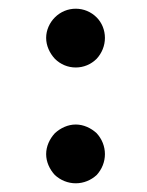

<svg xmlns="http://www.w3.org/2000/svg" viewBox="-20 -514 338 441"><path d="M221 -427C221 -445 214 -462 202 -474C189 -487 172 -494 154 -494C136 -494 119 -487 106 -474C94 -462 86 -445 86 -427C86 -409 94 -392 106 -379C119 -366 136 -359 154 -359C172 -359 189 -366 202 -379C214 -392 221 -409 221 -427ZM221 -160C221 -178 214 -195 202 -208C189 -220 172 -228 154 -228C136 -228 119 -220 106 -208C94 -195 86 -178 86 -160C86 -142 94 -125 106 -112C119 -100 136 -93 154 -93C172 -93 189 -100 202 -112C214 -125 221 -142 221 -160Z"/></svg>

Font: Nupuram Condensed Oblique
Style: Regular
Weight: 400
Width: 3
Designer: Santhosh Thottingal (santhosh.thottingal@gmail.com)
Foundry: SMC
Version: Version 1.000